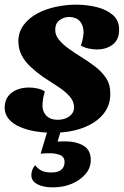

<svg xmlns="http://www.w3.org/2000/svg" viewBox="-34 -550 535 827"><path d="M196 22Q157 22 120 16Q83 10 52.5 -3Q22 -16 4 -37Q-14 -58 -14 -88Q-13 -117 1 -135.5Q15 -154 38.5 -163.5Q62 -173 91 -173Q109 -173 127.5 -169Q146 -165 159 -156Q154 -139 151.5 -124Q149 -109 149 -90Q151 -65 168 -49.5Q185 -34 214 -34Q245 -34 265 -49Q285 -64 285 -88Q285 -114 265 -136Q245 -158 214 -178Q183 -198 151 -219Q123 -239 98.5 -261.5Q74 -284 59.5 -311.5Q45 -339 45 -374Q46 -413 68 -442.5Q90 -472 126 -491.5Q162 -511 206.5 -520.5Q251 -530 295 -530Q339 -530 382 -519.5Q425 -509 452.5 -485Q480 -461 479 -421Q479 -379 451.5 -358Q424 -337 383 -337Q366 -337 347.5 -341Q329 -345 314 -354Q319 -366 322 -380.5Q325 -395 326 -409Q326 -440 310.5 -458Q295 -476 265 -477Q241 -477 222.5 -463Q204 -449 204 -423Q203 -400 219 -380Q235 -360 260.5 -341.5Q286 -323 315 -305Q349 -284 378 -261.5Q407 -239 424.5 -211Q442 -183 441 -144Q441 -95 410.5 -58Q380 -21 325 0Q270 21 196 22ZM194 257Q151 257 126 243Q101 229 101 205Q101 193 105.5 181Q110 169 118 162Q128 176 144 184.5Q160 193 188 193Q204 193 216.5 188.5Q229 184 236.5 174Q244 164 244 148Q244 125 224 117.5Q204 110 182 110Q170 110 160.5 110.5Q151 111 141 112L178 -11H235L214 60Q222 59 232 59Q242 59 249 59Q294 59 325.5 77.5Q357 96 357 139Q357 173 334.5 199.5Q312 226 275.5 241.5Q239 257 194 257Z"/></svg>

Font: Sansita Swashed Light
Style: Bold
Weight: 700
Version: Version 1.003